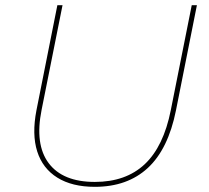

<svg xmlns="http://www.w3.org/2000/svg" viewBox="-20 -720 808 743"><path d="M347 3Q259 3 202 -32.5Q145 -68 124 -134Q103 -200 121 -293L202 -700H222L141 -295Q114 -161 168.5 -88.5Q223 -16 347 -16Q467 -16 540 -84.5Q613 -153 641 -294L722 -700H742L661 -293Q631 -143 552 -70Q473 3 347 3Z"/></svg>

Font: Montserrat Thin Thin
Style: Italic
Weight: 250
Italic angle: -11.3°
Version: Version 9.000